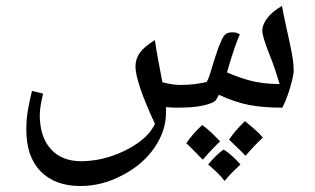

<svg xmlns="http://www.w3.org/2000/svg" viewBox="-20 -360 1053 642"><path d="M249 262Q164 262 116 213Q68 164 68 74Q68 54 69.5 37Q71 20 75 -1.5Q79 -23 87 -56L124 -47Q113 -1 113 24Q113 97 149.5 138Q186 179 251 179Q301 179 351.5 162.5Q402 146 442 117.5Q482 89 498 54Q465 -17 449 -65Q433 -113 433 -137Q433 -163 447.5 -183.5Q462 -204 498 -226Q500 -212 502.5 -195.5Q505 -179 510 -153.5Q515 -128 523 -85Q538 -81 553 -78.5Q568 -76 583 -76Q611 -76 633 -79Q655 -82 671 -86Q678 -98 683 -115Q695 -156 704 -182.5Q713 -209 718 -219Q726 -239 734 -245.5Q742 -252 758 -252Q772 -252 782 -245Q775 -230 764 -198.5Q753 -167 739 -118Q789 -96 829 -87.5Q869 -79 915 -79Q909 -99 900 -126.5Q891 -154 877 -188Q867 -214 862 -231.5Q857 -249 857 -256Q857 -278 874.5 -300.5Q892 -323 923 -340Q927 -316 934.5 -282Q942 -248 947 -225Q953 -198 957.5 -172Q962 -146 962 -123Q962 -113 956.5 -90.5Q951 -68 942.5 -43.5Q934 -19 924 0Q860 0 813 -9Q766 -18 712 -43L703 -27Q696 -15 658 -7Q640 -3 618.5 -1.5Q597 0 571 0Q562 0 553 -0.5Q544 -1 535 -2V17Q535 78 496 134.5Q457 191 389 226Q355 244 320 253Q285 262 249 262ZM799 45Q819 61 834 74.5Q849 88 859 100Q847 111 832.5 126Q818 141 801 161Q796 155 782 141.5Q768 128 746 107Q764 79 799 45ZM656 58Q674 71 688.5 85Q703 99 716 113Q707 121 692.5 136Q678 151 658 174Q644 160 630.5 146Q617 132 603 119Q612 105 625.5 89.5Q639 74 656 58ZM728 140Q755 157 784 190Q769 204 755.5 217.5Q742 231 731 245Q712 220 676 190Q690 173 703 160.5Q716 148 728 140Z"/></svg>

Font: Noto Naskh Arabic
Style: Regular
Weight: 400
Designer: Monotype Design Team, David Williams, Mohamad Dakak and Nizar Qandah
Foundry: Monotype Imaging Inc.
Version: Version 2.013